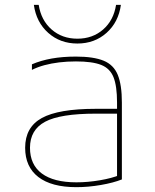

<svg xmlns="http://www.w3.org/2000/svg" viewBox="-20 -764 640 794"><path d="M296 10Q193 10 138.5 -32Q84 -74 84 -153Q84 -238 153 -276Q222 -314 376 -314H474V-294H376Q229 -294 166.5 -260.5Q104 -227 104 -153Q104 -83 153 -46.5Q202 -10 296 -10Q343 -10 393 -18.5Q443 -27 477 -41L464 -27V-340Q464 -408 449.5 -444.5Q435 -481 398.5 -495.5Q362 -510 294 -510Q257 -510 224.5 -506Q192 -502 164 -494.5Q136 -487 112 -475V-498Q149 -514 194 -522Q239 -530 294 -530Q367 -530 408.5 -513Q450 -496 467 -454.5Q484 -413 484 -340V-22Q449 -8 397 1Q345 10 296 10ZM300 -584Q229 -584 179.5 -628Q130 -672 120 -744H140Q150 -680 193.5 -642Q237 -604 300 -604Q363 -604 406.5 -642Q450 -680 460 -744H480Q470 -672 420.5 -628Q371 -584 300 -584Z"/></svg>

Font: M PLUS Code Latin Expanded Thin
Style: Regular
Weight: 250
Width: 7
Designer: Coji Morishita
Foundry: UNDERFOREST DESIGN
Version: Version 1.002; ttfautohint (v1.8.3)